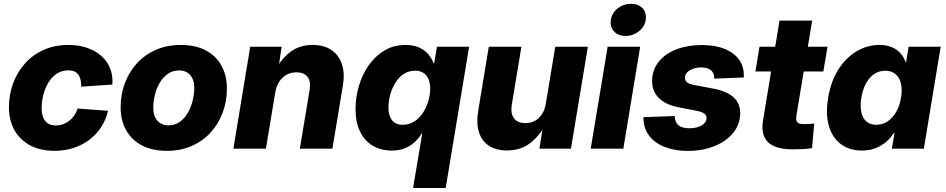

<svg xmlns="http://www.w3.org/2000/svg" viewBox="-20 -772 4913 997"><path d="M263.2 11.2Q189.5 11.2 136.5 -17.1Q83.5 -45.4 54.9 -96.4Q26.4 -147.5 26.4 -215.8Q26.4 -278.8 47.1 -336.7Q67.9 -394.5 107.7 -440.2Q147.5 -485.8 205.1 -512.2Q262.7 -538.6 336.4 -538.6Q388.7 -538.6 431.6 -523.9Q474.6 -509.3 505.4 -482.4Q536.1 -455.6 551.5 -417.7Q566.9 -379.9 563.5 -333L401.9 -321.8Q401.9 -340.3 398.7 -356Q395.5 -371.6 387.7 -383.1Q379.9 -394.5 366.9 -400.6Q354 -406.7 335 -406.7Q299.8 -406.7 273.7 -388.7Q247.6 -370.6 230.2 -341.3Q212.9 -312 204.6 -277.8Q196.3 -243.7 196.3 -211.4Q196.3 -182.6 204.1 -162.4Q211.9 -142.1 228.5 -131.3Q245.1 -120.6 269.5 -120.6Q289.6 -120.6 307.1 -127Q324.7 -133.3 339.8 -145Q355 -156.7 366 -172.9Q377 -189 382.8 -208.5L541 -196.8Q529.8 -149.4 504.9 -111.3Q480 -73.2 443.6 -45.9Q407.2 -18.6 361.8 -3.7Q316.4 11.2 263.2 11.2Z M845.7 11.2Q771 11.2 717.3 -16.8Q663.6 -44.9 635 -95.7Q606.4 -146.5 606.4 -215.3Q606.4 -281.7 628.4 -340.3Q650.4 -398.9 691.4 -443.6Q732.4 -488.3 790 -513.4Q847.7 -538.6 918.9 -538.6Q994.1 -538.6 1047.6 -510.7Q1101.1 -482.9 1129.6 -431.9Q1158.2 -380.9 1158.2 -312Q1158.2 -247.1 1137 -189Q1115.7 -130.9 1075.2 -85.7Q1034.7 -40.5 976.8 -14.6Q918.9 11.2 845.7 11.2ZM854.5 -121.1Q889.2 -121.1 914.3 -139.6Q939.5 -158.2 956.1 -187.5Q972.7 -216.8 980.7 -250.7Q988.8 -284.7 988.8 -315.4Q988.8 -344.7 979 -365Q969.2 -385.3 951.7 -395.8Q934.1 -406.2 910.2 -406.2Q876 -406.2 850.6 -387.9Q825.2 -369.6 808.6 -340.6Q792 -311.5 783.9 -277.6Q775.9 -243.7 775.9 -212.4Q775.9 -168.9 797.6 -145Q819.3 -121.1 854.5 -121.1Z M1408.7 -288.6 1360.8 0H1191.9L1279.3 -529.3H1442.4L1421.9 -391.1L1403.8 -396.5Q1437 -462.9 1485.4 -500.7Q1533.7 -538.6 1603.5 -538.6Q1662.6 -538.6 1701.2 -512.2Q1739.7 -485.8 1755.4 -438.7Q1771 -391.6 1760.7 -329.1L1706.1 0H1537.1L1587.9 -306.2Q1595.2 -352.1 1575.9 -374.3Q1556.6 -396.5 1519 -396.5Q1490.2 -396.5 1467.3 -383.5Q1444.3 -370.6 1429.2 -346.4Q1414.1 -322.3 1408.7 -288.6Z M2294.4 204.1H2125L2172.4 -78.1H2168.9Q2152.3 -50.3 2129.6 -30.8Q2106.9 -11.2 2078.4 -0.7Q2049.8 9.8 2014.6 9.8Q1957.5 9.8 1915.3 -15.6Q1873 -41 1849.6 -89.1Q1826.2 -137.2 1826.2 -204.6Q1826.2 -266.1 1843.5 -325.4Q1860.8 -384.8 1894.5 -432.9Q1928.2 -481 1976.3 -509.8Q2024.4 -538.6 2086.4 -538.6Q2127 -538.6 2155.8 -525.6Q2184.6 -512.7 2203.4 -491Q2222.2 -469.2 2231.9 -442.4H2234.4L2249 -529.3H2416ZM2071.3 -124Q2105 -124 2131.3 -141.1Q2157.7 -158.2 2176 -186Q2194.3 -213.9 2204.1 -247.1Q2213.9 -280.3 2213.9 -312.5Q2213.9 -356 2193.4 -380.4Q2172.9 -404.8 2135.3 -404.8Q2101.6 -404.8 2075.7 -387.5Q2049.8 -370.1 2032.5 -341.6Q2015.1 -313 2006.1 -279.5Q1997.1 -246.1 1997.1 -213.4Q1997.1 -171.4 2015.9 -147.7Q2034.7 -124 2071.3 -124Z M2611.8 9.3Q2555.7 9.3 2518.6 -15.4Q2481.4 -40 2467 -85.9Q2452.6 -131.8 2462.9 -194.8L2518.1 -529.3H2687.5L2637.7 -228.5Q2630.4 -183.1 2648.7 -158Q2667 -132.8 2708 -132.8Q2734.9 -132.8 2756.8 -144.3Q2778.8 -155.8 2793.9 -178.5Q2809.1 -201.2 2814.5 -234.9L2863.3 -529.3H3032.7L2944.8 0H2781.2L2802.7 -138.2H2819.8Q2786.6 -71.3 2735.8 -31Q2685.1 9.3 2611.8 9.3Z M3047.4 0 3135.3 -529.3H3304.2L3216.8 0ZM3228.5 -585.4Q3189.9 -585.4 3168.2 -609.4Q3146.5 -633.3 3151.9 -668.9Q3157.7 -705.1 3187.7 -728.8Q3217.8 -752.4 3256.3 -752.4Q3295.4 -752.4 3317.1 -728.8Q3338.9 -705.1 3333 -668.9Q3327.6 -633.3 3297.4 -609.4Q3267.1 -585.4 3228.5 -585.4Z M3553.2 11.7Q3483.9 11.7 3431.9 -8.8Q3379.9 -29.3 3351.1 -67.1Q3322.3 -105 3321.3 -156.7Q3321.3 -158.7 3321.3 -160.2Q3321.3 -161.6 3321.3 -163.6L3483.4 -169.4Q3484.4 -137.2 3502.9 -121.6Q3521.5 -106 3560.1 -106Q3583 -106 3603 -112.1Q3623 -118.2 3635.7 -129.9Q3648.4 -141.6 3648.9 -157.7Q3649.4 -172.9 3637.2 -182.1Q3625 -191.4 3597.2 -196.8L3505.9 -214.4Q3436.5 -227.5 3400.9 -263.4Q3365.2 -299.3 3366.2 -353.5Q3367.2 -411.1 3401.4 -452.6Q3435.5 -494.1 3493.4 -516.1Q3551.3 -538.1 3622.6 -538.1Q3724.1 -538.1 3782.2 -497.1Q3840.3 -456.1 3842.3 -386.7Q3842.3 -382.8 3842.3 -378.4Q3842.3 -374 3841.8 -369.6L3689 -363.8Q3689.5 -392.6 3671.9 -407.2Q3654.3 -421.9 3620.6 -421.9Q3599.6 -421.9 3580.6 -415.5Q3561.5 -409.2 3549.3 -397.2Q3537.1 -385.3 3536.6 -368.7Q3536.1 -355 3546.6 -345.5Q3557.1 -335.9 3582.5 -331.1L3683.1 -312Q3754.9 -298.3 3789.8 -266.1Q3824.7 -233.9 3823.7 -181.6Q3822.8 -137.7 3801.3 -102.1Q3779.8 -66.4 3742.7 -41Q3705.6 -15.6 3656.7 -2Q3607.9 11.7 3553.2 11.7Z M4276.9 -529.3 4255.4 -400.9H3902.8L3923.8 -529.3ZM4027.8 -665H4197.3L4115.2 -170.4Q4111.8 -147 4120.1 -137.2Q4128.4 -127.4 4154.3 -127.4Q4165 -127.4 4182.6 -128.4Q4200.2 -129.4 4208 -130.4L4196.8 -2.9Q4176.3 1 4149.2 2.2Q4122.1 3.4 4095.7 3.4Q4005.4 3.4 3967.5 -34.2Q3929.7 -71.8 3942.4 -147.9Z M4456.1 9.8Q4391.6 9.8 4347.2 -22.9Q4302.7 -55.7 4284.4 -116.9Q4266.1 -178.2 4280.3 -264.6Q4294.9 -351.6 4334.2 -412.6Q4373.5 -473.6 4428.7 -506.1Q4483.9 -538.6 4545.9 -538.6Q4583.5 -538.6 4610.8 -527.1Q4638.2 -515.6 4655.8 -495.6Q4673.3 -475.6 4682.1 -450.2H4685.1L4698.2 -529.3H4864.7L4777.3 0H4611.3L4625 -82H4621.6Q4605 -54.7 4580.3 -34.2Q4555.7 -13.7 4524.7 -2Q4493.7 9.8 4456.1 9.8ZM4530.3 -124Q4562.5 -124 4588.9 -141.6Q4615.2 -159.2 4633.5 -190.7Q4651.9 -222.2 4658.7 -264.6Q4666 -307.6 4658.2 -339.1Q4650.4 -370.6 4629.6 -387.7Q4608.9 -404.8 4576.7 -404.8Q4544.9 -404.8 4519.5 -387.7Q4494.1 -370.6 4477.1 -339.4Q4460 -308.1 4452.6 -264.6Q4445.8 -221.7 4452.4 -189.9Q4459 -158.2 4478.8 -141.1Q4498.5 -124 4530.3 -124Z"/></svg>

Font: Inter 24pt ExtraBold
Style: Italic
Weight: 800
Italic angle: -9.3988°
Designer: Rasmus Andersson
Foundry: rsms
Version: Version 4.001;git-66647c0bb